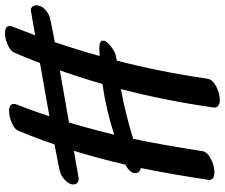

<svg xmlns="http://www.w3.org/2000/svg" viewBox="-84 -814 878 749"><g transform="rotate(-90 354.5 -439.0)"><path d="M708 -727Q704 -711 689 -698.5Q674 -686 657 -682Q616 -672 384 -631.5Q152 -591 36 -571Q24 -569 17 -575Q10 -581 10 -592Q10 -597 11 -600Q15 -614 31 -627.5Q47 -641 62 -644Q132 -661 682 -756Q697 -760 704 -750.5Q711 -741 708 -727ZM600 -858Q628 -858 628 -840Q628 -833 626 -829Q560 -664 511 -489L538 -490Q571 -491 571 -476Q571 -462 547.5 -444Q524 -426 504 -424L493 -422Q450 -256 422 -67Q419 -48 392 -34Q365 -20 339 -20Q325 -20 317 -26Q309 -32 310 -43Q336 -229 382 -406Q285 -388 188 -358Q165 -250 140 -88Q137 -69 110 -55Q83 -41 57 -41Q42 -41 34 -47Q26 -53 28 -65Q49 -206 74 -328Q54 -333 54 -350Q54 -360 62.5 -370Q71 -380 87 -388Q141 -620 220 -807Q226 -821 250 -831.5Q274 -842 296 -842Q324 -842 324 -824Q324 -817 322 -813Q255 -642 204 -432Q299 -463 402 -478Q456 -665 525 -823Q531 -837 555 -847.5Q579 -858 600 -858Z"/></g></svg>

Font: Sedgwick Ave
Style: Regular
Weight: 400
Designer: Kevin Burke, Pedro Vergani
Foundry: Google, Inc.
Version: Version 1.000